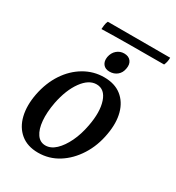

<svg xmlns="http://www.w3.org/2000/svg" viewBox="-173 -813 850 928"><g transform="rotate(30 252.0 -349.5)"><path d="M180 9Q120 9 82 -22.5Q44 -54 31 -108Q18 -162 31 -230Q45 -301 80 -354Q115 -407 166 -437Q217 -467 276 -467Q335 -467 372.5 -437.5Q410 -408 424 -356.5Q438 -305 426 -238Q414 -167 378.5 -111Q343 -55 292 -23Q241 9 180 9ZM193 -39Q223 -39 249.5 -64Q276 -89 296.5 -131.5Q317 -174 327 -228Q343 -311 325 -365Q307 -419 261 -419Q218 -419 182 -369.5Q146 -320 130 -240Q119 -182 123 -136.5Q127 -91 145 -65Q163 -39 193 -39ZM283 -503Q259 -503 247 -518.5Q235 -534 239 -559Q244 -585 261.5 -600Q279 -615 302 -615Q327 -615 339.5 -599Q352 -583 347 -557Q343 -532 325.5 -517.5Q308 -503 283 -503ZM147 -662Q147 -668 149 -683.5Q151 -699 156 -708H504Q504 -698 502 -687Q500 -676 495 -665Q394 -665 306 -664.5Q218 -664 147 -662Z"/></g></svg>

Font: Vollkorn
Style: Italic
Weight: 400
Italic angle: -11°
Designer: Friedrich Althausen
Foundry: Friedrich Althausen
Version: Version 5.001